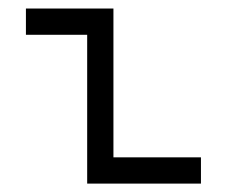

<svg xmlns="http://www.w3.org/2000/svg" viewBox="-20 -437 540 457"><path d="M187.5 -354.2V0H458.3V-62.5H250V-416.7H41.7V-354.2Z"/></svg>

Font: Amy Mono
Style: Regular
Weight: 400
Monospace: yes
Version: Version 001.000